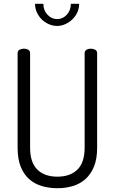

<svg xmlns="http://www.w3.org/2000/svg" viewBox="-20 -988 606 1014"><path d="M427 -707Q427 -720 437 -725.5Q447 -731 460 -731Q472 -731 482.5 -725.5Q493 -720 493 -707V-208Q493 -149 476.5 -108.5Q460 -68 431.5 -42.5Q403 -17 365 -5.5Q327 6 283 6Q239 6 200.5 -5.5Q162 -17 133.5 -42.5Q105 -68 89 -108.5Q73 -149 73 -208V-707Q73 -720 83.5 -725.5Q94 -731 106 -731Q119 -731 129 -725.5Q139 -720 139 -707V-208Q139 -130 177 -92.5Q215 -55 283 -55Q351 -55 389 -92.5Q427 -130 427 -208ZM398 -968Q398 -944 388.5 -923Q379 -902 362.5 -886Q346 -870 325 -860.5Q304 -851 282 -851Q259 -851 237.5 -860.5Q216 -870 200 -886Q184 -902 174.5 -923Q165 -944 165 -968H209Q209 -933 231 -910Q253 -887 282 -887Q311 -887 332.5 -910Q354 -933 354 -968Z"/></svg>

Font: Dosis
Style: Book
Weight: 400
Designer: EdgarTolentino, PabloImpallari, IginoMarini
Foundry: EdgarTolentino, PabloImpallari, IginoMarini
Version: Version 1.007